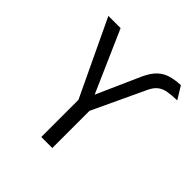

<svg xmlns="http://www.w3.org/2000/svg" viewBox="-187 -861 1010 1010"><g transform="rotate(45 318.0 -356.0)"><path d="M267 0V-276.5L66 -700H157L308 -356L416.5 -600Q437 -644.5 462.5 -668.2Q488 -692 520.5 -701.2Q553 -710.5 593.5 -712L636.5 -642Q596 -641 568 -636Q540 -631 520.8 -616.2Q501.5 -601.5 486.5 -570L349 -276.5V0Z"/></g></svg>

Font: Overpass Mono
Style: Regular
Weight: 400
Designer: Delve Withrington, Dave Bailey
Foundry: Delve Fonts LLC
Version: Version 4.000